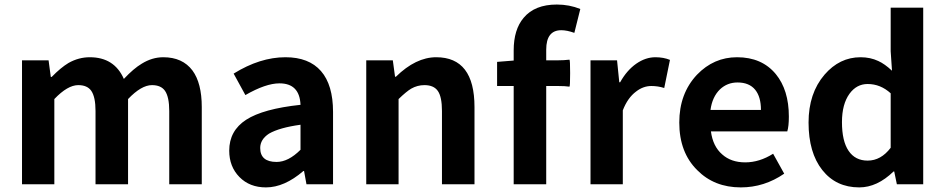

<svg xmlns="http://www.w3.org/2000/svg" viewBox="-20 -813 4170 847"><path d="M77.1 0V-273.4V-546.9H194.3L204.1 -473.6H208Q248 -514.6 282.2 -535.2Q327.1 -560.5 376 -560.5Q484.4 -560.5 526.4 -464.8Q569.3 -510.7 605.5 -532.2Q651.4 -560.5 700.2 -560.5Q785.2 -560.5 829.1 -502Q870.1 -446.3 870.1 -340.8V0H726.6V-323.2Q726.6 -384.8 708 -412.1Q690.4 -437.5 650.4 -437.5Q603.5 -437.5 544.9 -376V0H401.4V-323.2Q401.4 -384.8 382.8 -412.1Q365.2 -437.5 325.2 -437.5Q278.3 -437.5 219.7 -376V0Z M1153.3 13.7Q1081.1 13.7 1036.1 -32.2Q991.2 -78.1 991.2 -148.4Q991.2 -236.3 1065.9 -284.7Q1140.6 -333 1305.7 -350.6Q1301.8 -445.3 1212.9 -445.3Q1152.3 -445.3 1062.5 -393.6L1010.7 -488.3Q1127 -560.5 1239.3 -560.5Q1342.8 -560.5 1396 -499.5Q1449.2 -438.5 1449.2 -319.3V-159.2V0H1332L1321.3 -58.6H1318.4Q1234.4 13.7 1153.3 13.7ZM1200.2 -98.6Q1252 -98.6 1305.7 -152.3V-262.7Q1212.9 -250 1167 -223.6Q1127.9 -198.2 1127.9 -160.2Q1127.9 -98.6 1200.2 -98.6Z M1595.7 0V-273.4V-546.9H1712.9L1722.7 -474.6H1726.6Q1814.5 -560.5 1904.3 -560.5Q2073.2 -560.5 2073.2 -340.8V0H1929.7V-323.2Q1929.7 -385.7 1911.6 -411.6Q1893.6 -437.5 1852.5 -437.5Q1821.3 -437.5 1793.9 -421.9Q1772.5 -409.2 1738.3 -376V0Z M2246.1 0V-216.8V-433.6H2172.9V-540L2246.1 -545.9V-590.8Q2246.1 -682.6 2290 -734.4Q2338.9 -793 2436.5 -793Q2491.2 -793 2540 -773.4L2513.7 -668Q2481.4 -679.7 2456.1 -679.7Q2389.6 -679.7 2389.6 -593.8V-546.9H2441.4Q2467.8 -546.9 2492.2 -549.8Q2495.1 -547.9 2495.1 -490.2Q2495.1 -432.6 2492.2 -430.7Q2473.6 -433.6 2441.4 -433.6H2389.6V0Z M2585 0V-273.4V-546.9H2702.1L2711.9 -450.2H2715.8Q2745.1 -502.9 2787.1 -532.2Q2828.1 -560.5 2871.1 -560.5Q2907.2 -560.5 2935.5 -548.8L2910.2 -424.8Q2882.8 -433.6 2853.5 -433.6Q2817.4 -433.6 2786.1 -409.2Q2749 -381.8 2727.5 -326.2V0Z M3248 13.7Q3130.9 13.7 3055.7 -62.5Q2976.6 -140.6 2976.6 -272.5Q2976.6 -400.4 3054.7 -483.4Q3128.9 -560.5 3231.4 -560.5Q3340.8 -560.5 3402.3 -486.3Q3460 -416 3460 -298.8Q3460 -255.9 3453.1 -233.4H3284.2H3116.2Q3125 -167 3166 -131.8Q3205.1 -96.7 3267.6 -96.7Q3330.1 -96.7 3390.6 -134.8L3439.5 -46.9Q3351.6 13.7 3248 13.7ZM3114.3 -328.1H3225.6H3336.9Q3336.9 -385.7 3311.5 -417Q3285.2 -449.2 3233.4 -449.2Q3188.5 -449.2 3156.2 -418.9Q3122.1 -385.7 3114.3 -328.1Z M3770.5 13.7Q3668 13.7 3607.4 -63Q3546.9 -139.6 3546.9 -272.5Q3546.9 -401.4 3617.2 -483.4Q3683.6 -560.5 3776.4 -560.5Q3819.3 -560.5 3854.5 -543.9Q3882.8 -531.2 3915 -501L3909.2 -586.9V-779.3H4052.7V-389.6V0H3936.5L3924.8 -56.6H3921.9Q3849.6 13.7 3770.5 13.7ZM3807.6 -104.5Q3866.2 -104.5 3909.2 -161.1V-281.2V-401.4Q3864.3 -442.4 3807.6 -442.4Q3758.8 -442.4 3727.5 -399.4Q3694.3 -353.5 3694.3 -274.4Q3694.3 -190.4 3723.6 -147.5Q3752.9 -104.5 3807.6 -104.5Z"/></svg>

Font: Bpmf GenSeki Gothic B
Style: B
Weight: 700
Foundry: But Ko
Version: Version 1.320